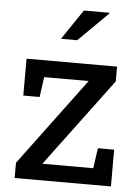

<svg xmlns="http://www.w3.org/2000/svg" viewBox="-54 -804 612 846"><g transform="rotate(5 252.0 -381.0)"><path d="M43 0V-67.4L330.6 -454.1H133.8L121.6 -365.2H49.3V-528.3H449.7V-462.9L159.2 -73.2H384.3L397 -162.6H468.8V0ZM192.9 -628.9 282.7 -761.7H395L396 -758.8L264.6 -628.9H197.3Z"/></g></svg>

Font: Roboto Slab LO
Style: Regular
Weight: 400
Designer: Google
Version: Version 2.000